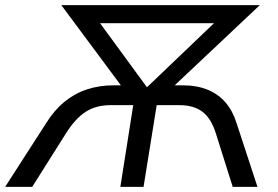

<svg xmlns="http://www.w3.org/2000/svg" viewBox="-42 -725 1080 745"><path d="M-22 0 137 -247Q168 -297 207.5 -329.5Q247 -362 295 -378Q343 -394 400 -394H465L450 -363L196 -705H966L603 -363L598 -394H664Q722 -394 763.5 -377Q805 -360 833 -327.5Q861 -295 876 -247L957 0H861L796 -206Q778 -265 744 -291Q710 -317 654 -317H566L515 0H425L475 -317H387Q330 -317 289.5 -290.5Q249 -264 213 -206L83 0ZM527 -388H530L826 -671L833 -635H302L320 -671Z"/></svg>

Font: Nunito Sans 7pt
Style: Italic
Weight: 400
Italic angle: -9°
Designer: Vernon Adams
Foundry: Vernon Adams
Version: Version 3.101;gftools[0.9.27]